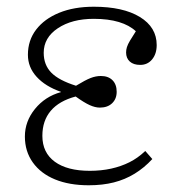

<svg xmlns="http://www.w3.org/2000/svg" viewBox="-20 -537 532 571"><path d="M244 14Q186 14 143.5 -3.5Q101 -21 77.5 -54Q54 -87 54 -131Q54 -176 84 -213Q114 -250 161 -263V-264Q115 -280 89 -308.5Q63 -337 63 -374Q63 -417 87.5 -449Q112 -481 156 -499Q200 -517 259 -517Q346 -517 396 -486.5Q446 -456 446 -403Q446 -377 432.5 -360.5Q419 -344 397 -344Q377 -344 366 -354Q355 -364 355 -381Q355 -389 357.5 -397Q360 -405 366.5 -416Q373 -427 384 -444Q365 -462 333.5 -471.5Q302 -481 259 -481Q194 -481 152 -453Q110 -425 110 -380Q110 -344 132.5 -321Q155 -298 206 -282Q234 -299 249.5 -305Q265 -311 280 -311Q302 -311 314.5 -298.5Q327 -286 327 -264Q327 -243 313.5 -230Q300 -217 277 -217Q263 -217 246.5 -224.5Q230 -232 205 -250Q156 -237 131 -207.5Q106 -178 106 -133Q106 -83 143 -56Q180 -29 247 -29Q281 -29 310.5 -35.5Q340 -42 365 -54.5Q390 -67 412 -88L433 -64Q409 -38 380.5 -20.5Q352 -3 318.5 5.5Q285 14 244 14Z"/></svg>

Font: Literata 18pt ExtraLight
Style: Regular
Weight: 250
Designer: Latin by Veronika Burian and Jose Scaglione. Greek by Irene Vlachou. Cyrillic by Vera Evstafieva.
Foundry: TypeTogether
Version: Version 3.103;gftools[0.9.29]